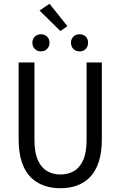

<svg xmlns="http://www.w3.org/2000/svg" viewBox="-20 -988 640 1020"><path d="M301 12Q253 12 212.5 -2.5Q172 -17 142 -47.5Q112 -78 95.5 -128Q79 -178 79 -248V-656H163V-246Q163 -178 181 -137.5Q199 -97 230.5 -79Q262 -61 301 -61Q341 -61 372.5 -79Q404 -97 422 -137.5Q440 -178 440 -246V-656H521V-248Q521 -178 504.5 -128Q488 -78 458.5 -47.5Q429 -17 389 -2.5Q349 12 301 12ZM197 -715Q178 -715 165 -728Q152 -741 152 -761Q152 -781 165 -793.5Q178 -806 197 -806Q217 -806 230 -793.5Q243 -781 243 -761Q243 -741 230 -728Q217 -715 197 -715ZM403 -715Q383 -715 370 -728Q357 -741 357 -761Q357 -781 370 -793.5Q383 -806 403 -806Q423 -806 435.5 -793.5Q448 -781 448 -761Q448 -741 435.5 -728Q423 -715 403 -715ZM301 -823 190 -932 243 -968 338 -849Z"/></svg>

Font: Source Code Pro
Style: Regular
Weight: 400
Monospace: yes
Designer: Paul D. Hunt, Teo Tuominen
Foundry: Adobe Systems Incorporated
Version: Version 1.018;hotconv 1.0.116;makeotfexe 2.5.65601